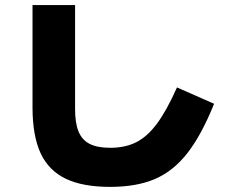

<svg xmlns="http://www.w3.org/2000/svg" viewBox="-20 -729 904 758"><path d="M108.4 -301.8V-709H276.4V-301.8Q275.9 -245.1 289.6 -210.9Q303.2 -176.8 333.7 -161.1Q364.3 -145.5 415 -145.5Q475.1 -145.5 518.8 -168Q562.5 -190.4 600.3 -241.7Q638.2 -293 678.7 -383.8L825.2 -319.3Q775.4 -195.8 720 -124.8Q664.6 -53.7 592 -22.5Q519.5 8.8 415 8.8Q306.6 8.8 239.5 -23.4Q172.4 -55.7 140.6 -123.5Q108.9 -191.4 108.4 -301.8Z"/></svg>

Font: Pretendard GOV Black
Style: Regular
Weight: 900
Designer: Base glyphs from Inter by Rasmus Andersson; Hangeul glyphs from Noto Sans CJK(Source Han Sans) by Jang Soo-young and Kan
Foundry: Kil Hyung-jin
Version: Version 1.309